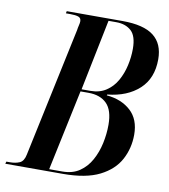

<svg xmlns="http://www.w3.org/2000/svg" viewBox="-113 -783 749 852"><g transform="rotate(10 262.0 -357.0)"><path d="M-32 0 -29 -10H-13Q12 -10 30.5 -18Q49 -26 55 -56L179 -640Q180 -649 183 -661Q186 -673 186 -680Q186 -695 173.5 -699.5Q161 -704 137 -704H117L119 -714H370Q466 -714 511 -679Q556 -644 556 -574Q556 -488 502.5 -439Q449 -390 360 -381L359 -377Q426 -371 467.5 -333Q509 -295 509 -226Q509 -165 481.5 -113.5Q454 -62 392.5 -31Q331 0 227 0ZM284 -384Q325 -384 354.5 -403.5Q384 -423 402 -455Q420 -487 428.5 -525Q437 -563 437 -600Q437 -658 411.5 -681Q386 -704 344 -704H309L244 -384ZM223 -10Q269 -10 300.5 -31.5Q332 -53 351.5 -88.5Q371 -124 380 -166Q389 -208 389 -249Q389 -315 359.5 -344.5Q330 -374 277 -374H241L164 -10Z"/></g></svg>

Font: Noto Serif Display ExtraCondensed SemiBold
Style: Italic
Weight: 600
Width: 2
Italic angle: -12°
Designer: Monotype Design Team
Foundry: Monotype Imaging Inc.
Version: Version 2.009